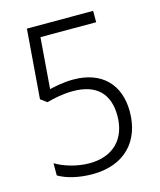

<svg xmlns="http://www.w3.org/2000/svg" viewBox="-109 -793 735 882"><g transform="rotate(-15 258.0 -352.0)"><path d="M248 -433C200 -433 161 -424 134 -418L153 -660H418V-714H103L77 -385L107 -363C142 -373 187 -382 232 -382C347 -382 401 -322 401 -220C401 -110 334 -42 222 -42C163 -42 103 -60 61 -85V-27C100 -4 157 10 223 10C373 10 461 -82 461 -224C461 -354 382 -433 248 -433Z"/></g></svg>

Font: Noto Sans Bengali SemiCondensed Light
Style: Regular
Weight: 300
Width: 4
Designer: Joana Ranito - Universal Thirst; Jelle Bosma - Monotype Design Team
Foundry: Universal Thirst ehf.
Version: Version 3.000